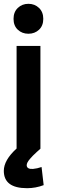

<svg xmlns="http://www.w3.org/2000/svg" viewBox="-20 -774 299 1007"><path d="M192 -533V6Q188 9 173 23Q158 37 152.5 42.5Q147 48 137.5 59Q128 70 124 78Q120 86 120 93Q121 114 153 112Q175 110 198 102L209 197Q167 213 122 213Q0 213 0 122Q0 66 67 5V-533ZM184.5 -732.5Q207 -711 207 -675Q207 -639 184.5 -618Q162 -597 129 -597Q96 -597 73.5 -618Q51 -639 51 -675Q51 -711 73.5 -732.5Q96 -754 129 -754Q162 -754 184.5 -732.5Z"/></svg>

Font: Repo
Style: DemiBold
Weight: 600
Designer: Stefan Peev
Foundry: Context Ltd
Version: Version 001.000